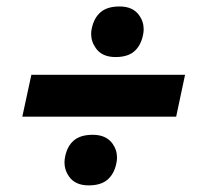

<svg xmlns="http://www.w3.org/2000/svg" viewBox="-20 -600 618 594"><path d="M337.5 -423.5Q295.5 -423.5 276.5 -451Q262 -471 262 -495Q262 -503.5 264 -512.5Q271 -545 291.5 -562.5Q312 -580 350 -580Q390.5 -580 410 -553.5Q424.5 -533.5 424.5 -509.5Q424.5 -501 422.5 -492Q416 -459.5 395.8 -441.5Q375.5 -423.5 337.5 -423.5ZM49 -239 77 -368.5H552.5L525 -239ZM254.5 -26.5Q212.5 -26.5 193.5 -54Q179.5 -73.5 179.5 -97Q179.5 -106 181.5 -115.5Q188 -148 208.5 -165.5Q229 -183 267 -183Q307.5 -183 327.5 -156.5Q342 -136.5 342 -112.5Q342 -104 340 -95Q333.5 -62.5 313 -44.5Q292.5 -26.5 254.5 -26.5Z"/></svg>

Font: Heraclito
Style: Bold Italic
Weight: 700
Italic angle: -12°
Designer: Kostas Bartsokas (font) & Cristiano Sobral (main changes)
Foundry: Kostas Bartsokas (font) & Cristiano Sobral (main changes)
Version: Version 1.00;July 8, 2020;FontCreator 13.0.0.2655 64-bit